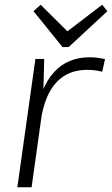

<svg xmlns="http://www.w3.org/2000/svg" viewBox="-20 -788 472 808"><path d="M129 -540H166L161 -343L113 0H53ZM133 -301Q150 -422 207.5 -484.5Q265 -547 357 -547Q373 -547 389.5 -545Q406 -543 422 -539L410 -486Q383 -494 346 -494Q266 -494 217 -441Q168 -388 152 -282ZM432 -741 269 -590H243L121 -741L151 -768L275 -645H249L410 -768Z"/></svg>

Font: Pathway Extreme 28pt ExtraLight
Style: Italic
Weight: 250
Italic angle: -8°
Designer: Eduardo Rodriguez Tunni
Foundry: Eduardo Rodriguez Tunni
Version: Version 1.001;gftools[0.9.26]